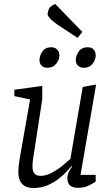

<svg xmlns="http://www.w3.org/2000/svg" viewBox="-20 -938 558 963"><path d="M148 5Q127 5 110 -2Q93 -9 82.5 -27Q72 -45 72 -77Q72 -88 73 -100Q74 -112 76 -123.5Q78 -135 79 -144L131 -439L52 -456V-488L192 -507V-441L147 -148Q146 -142 145 -134.5Q144 -127 143.5 -119.5Q143 -112 143 -103Q143 -81 152 -68.5Q161 -56 185 -56Q212 -56 241 -72Q270 -88 295 -108.5Q320 -129 333 -141L395 -502L462 -514L384 -61H460V-27Q453 -22 428.5 -9Q404 4 373 4Q345 4 331.5 -7.5Q318 -19 318 -45Q318 -60 324 -73.5Q330 -87 342 -103L339 -105Q330 -94 312.5 -75.5Q295 -57 270.5 -38.5Q246 -20 215 -7.5Q184 5 148 5ZM400 -598Q382 -598 371 -609Q360 -620 360 -636Q360 -658 375 -679.5Q390 -701 420 -701Q439 -701 449.5 -690Q460 -679 460 -659Q460 -639 444.5 -618.5Q429 -598 400 -598ZM217 -598Q199 -598 188.5 -609Q178 -620 178 -636Q178 -658 192.5 -679.5Q207 -701 237 -701Q255 -701 266.5 -690Q278 -679 278 -659Q278 -639 262 -618.5Q246 -598 217 -598ZM369 -748 266 -816Q259 -821 248 -830Q237 -839 228 -849Q219 -859 219 -868Q219 -879 225.5 -893.5Q232 -908 257 -918L393 -778Z"/></svg>

Font: Faustina Light
Style: Italic
Weight: 300
Italic angle: -8°
Designer: Alfonso Garcia
Foundry: http://www.omnibus-type.com
Version: Version 1.200